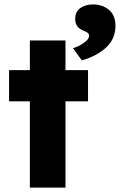

<svg xmlns="http://www.w3.org/2000/svg" viewBox="-20 -848 542 868"><path d="M115 0V-390H21V-531H115V-665H276V-531H378V-390H276V0ZM350 -575 310 -630Q324 -634 341 -643Q358 -652 370.5 -663.5Q383 -675 383 -688Q383 -700 358 -709Q337 -718 328.5 -730.5Q320 -743 320 -763Q320 -795 343 -811.5Q366 -828 401 -828Q443 -828 472.5 -803.5Q502 -779 502 -731Q502 -673 460.5 -634Q419 -595 350 -575Z"/></svg>

Font: Readex Pro
Style: Bold
Weight: 700
Designer: Bonnie Shaver-Troup, Thomas Jockin
Foundry: Lexend
Version: Version 1.203; ttfautohint (v1.8.3)